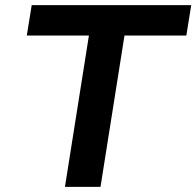

<svg xmlns="http://www.w3.org/2000/svg" viewBox="-20 -725 762 745"><path d="M232 0 325 -587H84L103 -705H722L703 -587H463L370 0Z"/></svg>

Font: Nunito Sans 6pt
Style: Bold Italic
Weight: 700
Italic angle: -9°
Version: Version 3.101;gftools[0.9.27]